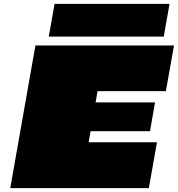

<svg xmlns="http://www.w3.org/2000/svg" viewBox="-20 -972 919 992"><path d="M232 -783 262 -952H856L826 -783ZM33 0 163 -737H879L837 -501H484L474 -443H781L755 -294H448L438 -237H791L749 0Z"/></svg>

Font: Tomorrow Black
Style: Italic
Weight: 900
Italic angle: -10°
Designer: Tony de Marco, Monica Rizzolli
Foundry: Just in Type
Version: Version 2.002